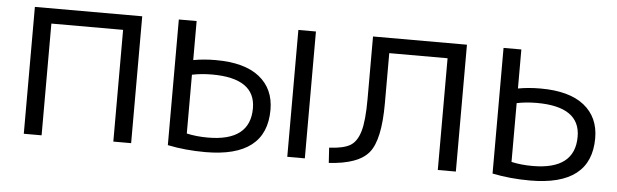

<svg xmlns="http://www.w3.org/2000/svg" viewBox="-40 -647 2521 784"><g transform="rotate(5 1220.5 -255.0)"><path d="M75 -520H515V0H442V-458H148V0H75Z M1155 0V-520H1227V0ZM665 -520H738V-360Q781 -368 830 -368Q948 -368 1009 -319.5Q1070 -271 1070 -185Q1070 10 820 10Q737 10 665 -5ZM738 -300V-59Q778 -50 825 -50Q998 -50 998 -185Q998 -308 820 -308Q776 -308 738 -300Z M1461 -264V-520H1846V0H1772V-458H1533V-252Q1533 -103 1490 -50Q1447 3 1326 10L1322 -52Q1380 -55 1407.5 -71Q1435 -87 1448 -130.5Q1461 -174 1461 -264Z M1996 -520H2069V-360Q2112 -368 2161 -368Q2279 -368 2340 -319.5Q2401 -271 2401 -185Q2401 10 2151 10Q2068 10 1996 -5ZM2069 -300V-59Q2109 -50 2156 -50Q2329 -50 2329 -185Q2329 -308 2151 -308Q2107 -308 2069 -300Z"/></g></svg>

Font: Mplus 1p
Style: Regular
Weight: 400
Version: Version 1.061